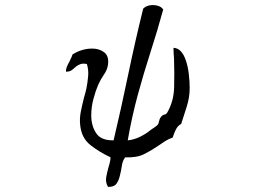

<svg xmlns="http://www.w3.org/2000/svg" viewBox="-20 -638 1040 747"><path d="M718 -296Q718 -258 706 -221.5Q694 -185 685 -156Q672 -149 664.5 -134.5Q657 -120 652 -103Q635 -97 621 -88Q607 -79 593 -69Q568 -52 540 -38Q512 -24 467 -26Q457 -13 454 7.5Q451 28 446 47Q442 65 432.5 77.5Q423 90 400 89Q390 71 393 53Q396 35 401 17Q404 6 407 -4.5Q410 -15 410 -26Q367 -46 332 -73.5Q297 -101 292 -151Q289 -177 294.5 -204Q300 -231 307 -259Q310 -268 312 -276.5Q314 -285 316 -293Q321 -318 323 -342.5Q325 -367 318 -389Q302 -392 293 -388.5Q284 -385 277 -380Q269 -373 260.5 -366Q252 -359 237 -359Q236 -368 240 -378Q244 -388 250 -398Q253 -405 256.5 -412Q260 -419 262 -426Q298 -449 339 -449Q367 -449 386 -434Q405 -419 400 -385Q397 -366 384.5 -348Q372 -330 362 -308Q352 -285 343.5 -253Q335 -221 335 -189Q335 -149 354 -120Q373 -91 422 -92Q452 -219 479 -349Q506 -479 537 -604Q546 -614 561.5 -617Q577 -620 592.5 -616Q608 -612 615 -601Q592 -517 565.5 -435Q539 -353 516 -268.5Q493 -184 477 -92Q500 -94 524 -105.5Q548 -117 567 -133Q574 -138 581 -142.5Q588 -147 592 -151Q597 -156 599 -166.5Q601 -177 607 -184Q613 -191 619.5 -192Q626 -193 630 -199Q656 -243 657.5 -298.5Q659 -354 657 -412Q656 -422 655.5 -432Q655 -442 655 -452Q672 -451 683.5 -438.5Q695 -426 702 -406Q711 -381 714.5 -350.5Q718 -320 718 -296Z"/></svg>

Font: Yuji Syuku
Style: Regular
Weight: 400
Designer: Kataoka Yuji
Foundry: Kinuta Font Factory
Version: Version 3.002